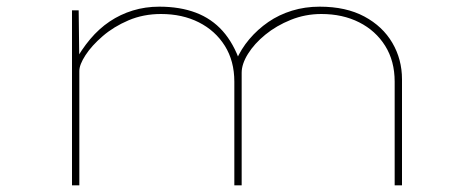

<svg xmlns="http://www.w3.org/2000/svg" viewBox="-20 -556 1421 576"><path d="M196 0V-525H216L218 -363L203 -368Q224 -407 250.5 -438.5Q277 -470 309 -491.5Q341 -513 378.5 -524.5Q416 -536 458 -536Q520 -536 567.5 -518Q615 -500 648 -463Q681 -426 701 -368H695L688 -374Q703 -409 728 -438.5Q753 -468 785 -490Q817 -512 856 -524Q895 -536 939 -536Q1018 -536 1073 -506.5Q1128 -477 1157 -427.5Q1186 -378 1186 -318V0H1164V-311Q1164 -373 1135.5 -418.5Q1107 -464 1057.5 -489Q1008 -514 944 -514Q896 -514 852.5 -496.5Q809 -479 776 -452Q743 -425 724 -394.5Q705 -364 705 -338V0H683V-311Q683 -373 654.5 -418.5Q626 -464 576.5 -489Q527 -514 463 -514Q410 -514 365.5 -495Q321 -476 288 -447.5Q255 -419 236.5 -390.5Q218 -362 218 -343V0Z"/></svg>

Font: Lexend Zetta Thin
Style: Regular
Weight: 250
Version: Version 1.007